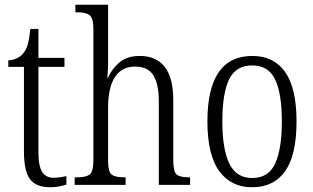

<svg xmlns="http://www.w3.org/2000/svg" viewBox="-20 -780 1320 810"><path d="M191 10Q133 10 107 -23.5Q81 -57 81 -143V-498H15V-525Q57 -529 78 -555Q91 -570 97.5 -594Q104 -618 108 -658H142V-536H252V-498H142V-141Q142 -79 158 -54.5Q174 -30 206 -30Q221 -30 233.5 -32Q246 -34 260 -37V-1Q247 3 229 6.5Q211 10 191 10Z M295 0V-32H306Q343 -32 358.5 -44Q374 -56 374 -105V-656Q374 -704 358 -716Q342 -728 310 -728H298V-760H436V-514Q436 -496 434.5 -477Q433 -458 433 -451H435Q451 -488 483 -516Q515 -544 570 -544Q638 -544 674.5 -498.5Q711 -453 711 -356V-105Q711 -56 725 -44Q739 -32 776 -32H782V0H650V-354Q650 -424 627.5 -461.5Q605 -499 550 -499Q493 -499 464.5 -454.5Q436 -410 436 -326V-102Q436 -54 451.5 -43Q467 -32 504 -32H510V0Z M1043 10Q955 10 905 -58Q855 -126 855 -268Q855 -544 1045 -544Q1135 -544 1183 -476Q1231 -408 1231 -268Q1231 -126 1183 -58Q1135 10 1043 10ZM1044 -29Q1113 -29 1141 -90.5Q1169 -152 1169 -268Q1169 -386 1140.5 -445Q1112 -504 1044 -504Q975 -504 946.5 -445Q918 -386 918 -268Q918 -151 947.5 -90Q977 -29 1044 -29Z"/></svg>

Font: Noto Serif Lao Condensed Light
Style: Regular
Weight: 300
Width: 3
Designer: Monotype Design Team
Foundry: Monotype Imaging Inc.
Version: Version 2.003; ttfautohint (v1.8.4.7-5d5b)